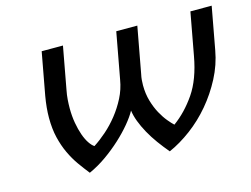

<svg xmlns="http://www.w3.org/2000/svg" viewBox="-81 -681 1083 828"><g transform="rotate(-15 460.0 -267.0)"><path d="M256 -547 221 -357Q217 -337 215.5 -317Q214 -297 214 -278Q214 -243 219.5 -212Q225 -181 233.5 -157Q242 -133 253 -116.5Q264 -100 275 -93Q303 -111 332 -136.5Q361 -162 386 -193.5Q411 -225 430 -262Q449 -299 456 -341L494 -547H588L550 -341Q547 -328 546 -315.5Q545 -303 545 -292Q545 -254 554.5 -221.5Q564 -189 578 -163.5Q592 -138 607 -120Q622 -102 632 -93Q687 -133 729.5 -195Q772 -257 790 -357L825 -547H920L885 -357Q874 -295 844 -237.5Q814 -180 773 -131.5Q732 -83 682.5 -46Q633 -9 583 13Q561 -13 541 -40.5Q521 -68 505.5 -96Q490 -124 480 -150.5Q470 -177 467 -200Q454 -176 429.5 -146.5Q405 -117 373 -87.5Q341 -58 303.5 -31.5Q266 -5 226 13Q206 -12 186.5 -39.5Q167 -67 151.5 -100Q136 -133 126.5 -172.5Q117 -212 117 -261Q117 -305 126 -357L161 -547Z"/></g></svg>

Font: Involve Medium Oblique
Style: Italic
Weight: 500
Italic angle: -10.5°
Designer: Stefan Peev
Foundry: Context Ltd.
Version: Version 1.001